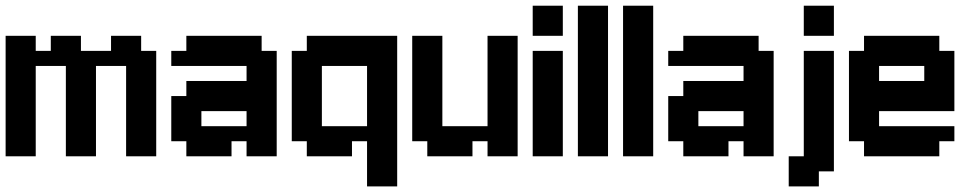

<svg xmlns="http://www.w3.org/2000/svg" viewBox="-20 -556 3469 683"><path d="M107.1 -428.6V-375H160.7V-428.6H267.9V-375H375V-428.6H482.1V-375H535.7V0H428.6V-321.4H321.4V0H214.3V-321.4H107.1V0H0V-428.6Z M857.1 -53.6H803.6V0H642.9V-53.6H589.3V-214.3H642.9V-267.9H857.1V-321.4H589.3V-375H642.9V-428.6H910.7V-375H964.3V0H857.1ZM857.1 -107.1V-160.7H696.4V-107.1Z M1285.7 107.1V-53.6H1232.1V0H1071.4V-53.6H1017.9V-375H1071.4V-428.6H1392.9V107.1ZM1285.7 -107.1V-321.4H1125V-107.1Z M1714.3 0V-53.6H1660.7V0H1500V-53.6H1446.4V-428.6H1553.6V-107.1H1714.3V-428.6H1821.4V0Z M1982.1 -375V0H1875V-375ZM1982.1 -535.7V-428.6H1875V-535.7Z M2142.9 -535.7V0H2035.7V-535.7Z M2303.6 -535.7V0H2196.4V-535.7Z M2625 -53.6H2571.4V0H2410.7V-53.6H2357.1V-214.3H2410.7V-267.9H2625V-321.4H2357.1V-375H2410.7V-428.6H2678.6V-375H2732.1V0H2625ZM2625 -107.1V-160.7H2464.3V-107.1Z M2946.4 -375V53.6H2892.9V107.1H2785.7V0H2839.3V-375ZM2946.4 -535.7V-428.6H2839.3V-535.7Z M3321.4 -375H3375V-160.7H3107.1V-107.1H3375V-53.6H3321.4V0H3053.6V-53.6H3000V-375H3053.6V-428.6H3321.4ZM3107.1 -321.4V-267.9H3267.9V-321.4Z"/></svg>

Font: Jersey 10
Style: Regular
Weight: 400
Designer: Sarah Cadigan-Fried
Version: Version 1.000